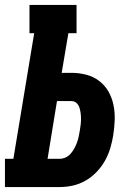

<svg xmlns="http://www.w3.org/2000/svg" viewBox="-31 -755 551 775"><path d="M-11 0V-114H23L107 -621H88V-735H278V-621H245L218 -461H257Q288 -461 317 -453.5Q346 -446 369 -428.5Q392 -411 406.5 -386Q421 -361 427 -331.5Q433 -302 432 -271Q431 -240 426 -209Q422 -183 414 -156.5Q406 -130 392.5 -106Q379 -82 359 -61Q339 -40 314.5 -26Q290 -12 263.5 -6Q237 0 210 0ZM210 -114Q222 -114 234 -119.5Q246 -125 254.5 -135Q263 -145 269 -156Q275 -167 279.5 -179Q284 -191 286.5 -203Q289 -215 291 -227Q293 -239 294.5 -251Q296 -263 296 -275Q296 -287 294.5 -298.5Q293 -310 289.5 -321Q286 -332 277.5 -339.5Q269 -347 257 -347H199L161 -114Z"/></svg>

Font: Iosevka Curly Slab HvObl
Style: Regular
Weight: 900
Italic angle: -9°
Monospace: yes
Designer: Belleve Invis
Foundry: Belleve Invis
Version: Version 11.1.0; ttfautohint (v1.8.3)